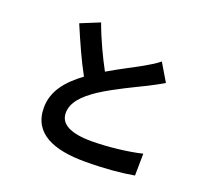

<svg xmlns="http://www.w3.org/2000/svg" viewBox="-139 -968 1278 1183"><g transform="rotate(20 500.0 -377.0)"><path d="M330 -797 205 -746C250 -640 298 -532 345 -447C249 -376 178 -295 178 -184C178 -12 329 43 528 43C658 43 764 33 849 18L851 -126C762 -104 627 -89 524 -89C385 -89 316 -127 316 -199C316 -269 372 -326 455 -381C546 -440 672 -498 734 -529C771 -548 803 -565 833 -583L764 -699C738 -677 709 -660 671 -638C624 -611 537 -568 456 -520C415 -596 368 -693 330 -797Z"/></g></svg>

Font: Noto Sans Mono CJK HK
Style: Bold
Weight: 700
Designer: Ryoko NISHIZUKA 西塚涼子 (kana, bopomofo & ideographs); Paul D. Hunt (Latin, Greek & Cyrillic); Sandoll Communications 산돌커뮤니
Foundry: Adobe
Version: Version 2.004;hotconv 1.0.118;makeotfexe 2.5.65603